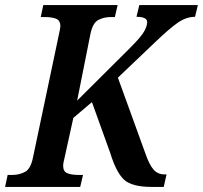

<svg xmlns="http://www.w3.org/2000/svg" viewBox="-36 -734 797 754"><path d="M290 -47H272Q246 -47 229 -53.5Q212 -60 212 -83Q212 -94 217 -112L252 -271L325 -333L397 -133Q420 -58 450.5 -29Q481 0 559 0H607L618 -49H610Q584 -49 567 -68Q550 -87 534 -134L427 -429L575 -570Q627 -620 661 -644Q695 -668 730 -668L741 -714H511L500 -668Q542 -668 542 -647Q542 -632 530 -610.5Q518 -589 474 -545L267 -339L319 -600Q328 -644 350 -655.5Q372 -667 398 -667H415L426 -714H134L124 -667H141Q167 -667 184 -660.5Q201 -654 201 -631Q201 -624 195 -597L93 -113Q84 -70 61.5 -58.5Q39 -47 12 -47H-6L-16 0H279Z"/></svg>

Font: Noto Serif SemiCondensed Semi
Style: Italic
Weight: 600
Width: 4
Italic angle: -12°
Designer: Monotype Design Team
Foundry: Monotype Imaging Inc.
Version: Version 1.901